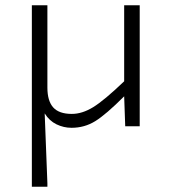

<svg xmlns="http://www.w3.org/2000/svg" viewBox="-20 -480 654 730"><path d="M252 5.9Q222.2 5.9 194.8 -7.3Q167.5 -20.5 149.9 -48.8L160.2 216.8V230H101.1V-460H160.2V-147Q160.2 -96.2 182.4 -71.5Q204.6 -46.9 252.9 -46.9Q292.5 -46.9 334.2 -72.5Q376 -98.1 452.1 -170.9V-460H511.2V0H456.1L452.1 -113.8Q382.8 -44.4 342 -19.3Q301.3 5.9 252 5.9Z"/></svg>

Font: IntelOne Mono Light
Style: Regular
Weight: 300
Designer: Fred Shallcrass
Foundry: Frere-Jones Type LLC
Version: Version 1.200;hotconv 1.1.0;makeotfexe 2.6.0;FJTRelease1.2